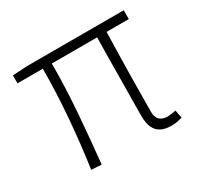

<svg xmlns="http://www.w3.org/2000/svg" viewBox="-112 -614 781 756"><g transform="rotate(-30 278.5 -236.0)"><path d="M468 8Q439 8 420 -2Q401 -12 392 -32.5Q383 -53 383 -86Q383 -109 383.5 -150Q384 -191 384.5 -241.5Q385 -292 385.5 -344Q386 -396 387 -440H181Q181 -331 172 -216Q163 -101 152 3L106 0Q121 -104 130.5 -218Q140 -332 140 -440H25V-476L92 -480H531V-440H430Q429 -394 427.5 -340.5Q426 -287 425.5 -236Q425 -185 424.5 -144Q424 -103 424 -80Q424 -55 436.5 -43Q449 -31 474 -31Q479 -31 488.5 -32.5Q498 -34 510 -36L517 0Q506 3 494.5 5.5Q483 8 468 8Z"/></g></svg>

Font: Source Sans 3 Light
Style: Regular
Weight: 300
Designer: Paul D. Hunt
Foundry: Adobe
Version: Version 3.052;hotconv 1.1.0;makeotfexe 2.6.0